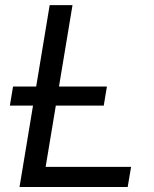

<svg xmlns="http://www.w3.org/2000/svg" viewBox="-20 -748 615 768"><path d="M58.1 0 178.7 -727.5H270L162.6 -80.6H504.4L490.7 0ZM19.5 -325.7 32.2 -401.9H407.7L395 -325.7Z"/></svg>

Font: Inter 20pt
Style: Italic
Weight: 400
Italic angle: -9.3988°
Version: Version 4.001;git-66647c0bb